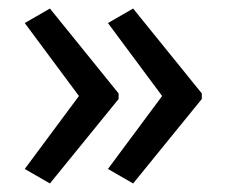

<svg xmlns="http://www.w3.org/2000/svg" viewBox="-20 -489 531 450"><path d="M453 -257 292 -59 233 -93 360 -264 233 -435 292 -469 453 -270ZM258 -257 97 -59 38 -93 165 -264 38 -435 97 -469 258 -270Z"/></svg>

Font: Noto Sans SemiCondensed
Style: Regular
Weight: 400
Width: 4
Designer: Monotype Design Team
Foundry: Monotype Imaging Inc.
Version: Version 2.013; ttfautohint (v1.8.4.7-5d5b)